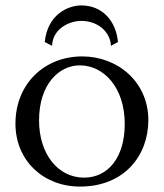

<svg xmlns="http://www.w3.org/2000/svg" viewBox="-20 -678 603 708"><path d="M389 -509 415 -523C408 -601 357 -658 280 -658C230 -658 155 -624 145 -523L172 -509C174 -571 234 -601 280 -601C340 -601 387 -561 389 -509ZM274 -437C363 -437 440 -355 440 -221C440 -98 379 -23 290 -23C193 -23 124 -111 124 -234C124 -369 199 -437 274 -437ZM527 -235C527 -377 413 -470 283 -470C144 -470 37 -369 37 -222C37 -86 140 10 275 10C439 10 527 -105 527 -235Z"/></svg>

Font: Linux Libertine O C
Style: Regular
Weight: 400
Designer: Philipp H. Poll
Foundry: Philipp H. Poll
Version: Version 4.0.3